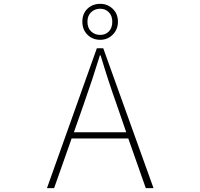

<svg xmlns="http://www.w3.org/2000/svg" viewBox="-20 -976 1040 996"><path d="M500 -930.7Q471.7 -930.7 452.6 -912.6Q433.6 -894.5 433.6 -863.3Q433.6 -831.1 452.6 -813Q471.7 -794.9 500 -794.9Q527.3 -794.9 544.9 -813Q562.5 -831.1 562.5 -863.3Q562.5 -894.5 544.4 -912.6Q526.4 -930.7 500 -930.7ZM500 -769.5Q460 -769.5 433.6 -795.9Q407.2 -822.3 407.2 -863.3Q407.2 -905.3 433.6 -930.7Q460 -956.1 500 -956.1Q538.1 -956.1 564.9 -930.2Q591.8 -904.3 591.8 -863.3Q591.8 -823.2 564.9 -796.4Q538.1 -769.5 500 -769.5ZM363.3 -290H634.8L585 -434.6Q542 -554.7 502 -688.5H498Q462.9 -573.2 414.1 -434.6ZM736.3 0 645.5 -257.8H351.6L260.7 0H223.6L482.4 -725.6H515.6L776.4 0Z"/></svg>

Font: GenEi Gothic M ExtraLight
Style: Regular
Weight: 200
Designer: o_tamon (Modified); [Source Han Sans]
Ryoko NISHIZUKA  (kana & ideographs); Paul D. Hunt (Latin, Greek & Cyrillic); Wenl
Version: Version 1.1a;Original Version 1.004